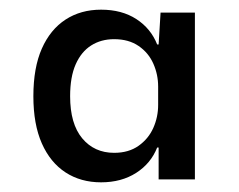

<svg xmlns="http://www.w3.org/2000/svg" viewBox="-20 -756 495 397"><path d="M189 -379Q147 -379 115.5 -399.5Q84 -420 66.5 -459.5Q49 -499 49 -557Q49 -616 66.5 -655.5Q84 -695 115.5 -715.5Q147 -736 189 -736Q232 -736 262 -716.5Q292 -697 305 -664H308L312 -730H383V-385H308V-451H305Q292 -418 261.5 -398.5Q231 -379 189 -379ZM216 -440Q246 -440 266.5 -454.5Q287 -469 297 -491.5Q307 -514 307 -539V-577Q307 -602 297 -624.5Q287 -647 266.5 -661Q246 -675 216 -675Q189 -675 168.5 -662Q148 -649 136.5 -623Q125 -597 125 -557Q125 -500 150 -470Q175 -440 216 -440Z"/></svg>

Font: Mona Sans ExtraLight Medium
Style: Regular
Weight: 500
Version: Version 2.000